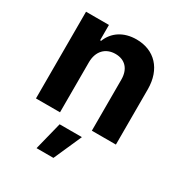

<svg xmlns="http://www.w3.org/2000/svg" viewBox="-182 -683 986 1046"><g transform="rotate(30 311.0 -160.0)"><path d="M211.6 -315.3C212 -385.7 253.9 -426.8 315 -426.8C375.7 -426.8 412.3 -387.1 411.9 -320.3V0H563.2V-347.3C563.2 -474.4 488.6 -552.6 375 -552.6C294 -552.6 235.4 -512.8 210.9 -449.2H204.5V-545.5H60.4V0H211.6ZM198.5 233H304.7L382.5 57.5H242.5Z"/></g></svg>

Font: Karasuma Gothic
Style: Bold
Weight: 700
Designer: Rasmus Andersson / Ryoko Nishizuka
Foundry: Genbu
Version: Version 1.00